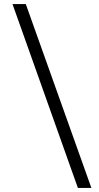

<svg xmlns="http://www.w3.org/2000/svg" viewBox="-20 -822 493 952"><path d="M433.1 109.9H366.2L42 -801.8H107.9Z"/></svg>

Font: Literata SemiBold
Style: Italic
Weight: 650
Italic angle: -2.39999°
Designer: Latin by Veronika Burian and Jose Scaglione. Greek by Irene Vlachou. Cyrillic by Vera Evstafieva
Foundry: TypeTogether
Version: Version 3.021